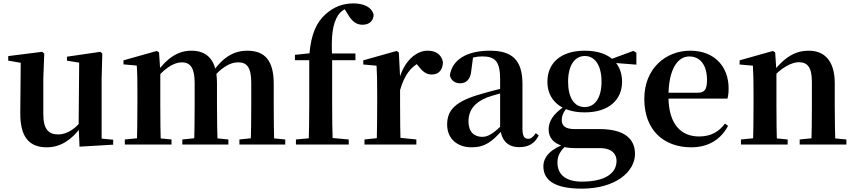

<svg xmlns="http://www.w3.org/2000/svg" viewBox="-20 -850 5026 1129"><path d="M255.7 16.2C339.9 16.2 406.2 -33 456 -103H503.2L469.6 -153.8C430.2 -98 378.5 -59.5 321.8 -59.5C267.4 -59.5 234.7 -88.6 234.7 -177.8V-388.7L240.2 -534.8L228 -545.4L28.4 -520.2V-493.5L132 -475.4L102 -497.7L99.3 -187.9C97.6 -37 157.3 16.2 255.7 16.2ZM447.6 12.4 645.6 0.7V-28.5L577.6 -35V-388.7L581.6 -534.8L570.9 -545.4L373.7 -516.6V-493.2L445.6 -481.6L442.4 -111.9V-109.4Z M714 0H988.6V-29.9L882.7 -40.2H819.6L714 -29.9ZM784.2 0H925.6C923.6 -50.2 922.6 -165.6 922.6 -234.8V-431L915.2 -541.7L902.2 -550.4L706.1 -495.2V-471.4L784.2 -464.5C787.6 -415.2 787.9 -377 787.9 -311.2V-234.8C787.9 -165.6 786.9 -50.2 784.2 0ZM1052.1 0H1322.8V-29.9L1218.6 -40.2H1154.5L1052.1 -29.9ZM1120.9 0H1259.6C1257.6 -50.2 1255.9 -162.8 1255.9 -234.8V-360.5C1255.9 -492.9 1202 -551.9 1105.1 -551.9C1024.9 -551.9 961.3 -506.5 902.3 -425.7H886L891.2 -379.4C944.3 -444.9 999.8 -483.5 1049.4 -483.5C1099.3 -483.5 1124.6 -449.9 1124.6 -362.5V-234.8C1124.6 -162.8 1123.6 -50.2 1120.9 0ZM1387.8 0H1657.3V-29.9L1551.8 -40.2H1485.8L1387.8 -29.9ZM1454.1 0H1592.6C1590.6 -50.2 1589.6 -162.8 1589.6 -234.8V-357C1589.6 -492.2 1538.9 -551.9 1433.9 -551.9C1359.3 -551.9 1295.6 -517.1 1235.7 -433.9H1216.1L1223 -382.8C1279.8 -451.5 1331.1 -483.5 1380.1 -483.5C1431.3 -483.5 1457.4 -455.1 1457.4 -362.5V-234.8C1457.4 -162.8 1456.4 -50.2 1454.1 0Z M1720.1 0H2030.6V-29.9L1917.5 -40.2H1833.4L1720.1 -29.9ZM1795.1 0H1936.8C1934.1 -77.9 1933.1 -156.8 1933.1 -234.8V-511.3C1926.9 -633.6 1934.1 -707.1 1968.3 -761C1984 -784.1 2012.5 -804.2 2045.9 -808.7V-817H1998.9V-808L2023.9 -768.6C2050.5 -721.6 2077.5 -704.5 2112.2 -704.5C2152.5 -704.5 2176.1 -728.9 2177.1 -763.3C2165.2 -811.2 2113.8 -830 2057.8 -830C1999.7 -830 1943.7 -811.5 1893.3 -765.3C1843.4 -720.6 1808.9 -653.2 1798.8 -526.6L1798.1 -516.1L1845.5 -541.2L1714.4 -527.5V-496.1H1798.4V-234.8C1798.4 -156.8 1797.1 -77.9 1795.1 0ZM1866.6 -496.1H2070V-535.7H1866.6Z M2123.2 0H2428.2V-29.9L2317.8 -41.2H2231.3L2123.2 -29.9ZM2194.2 0H2335.6C2333.6 -50.2 2332.6 -165.6 2332.6 -234.8V-398.7L2325.2 -541.7L2312.2 -550.4L2116.1 -495.2V-470.7L2194.2 -463.8C2196.9 -415.2 2197.9 -377 2197.9 -310.2V-234.8C2197.9 -165.6 2196.9 -50.2 2194.2 0ZM2332.4 -320.2C2358.2 -408.3 2393.9 -455.5 2451.4 -485.1L2414.8 -490.9L2437.8 -464.4C2462.7 -431.7 2484.5 -411.9 2518.2 -411.9C2563.4 -411.9 2583.2 -442.3 2584.7 -484.5C2574.9 -534 2538.4 -551.9 2493.6 -551.9C2427.4 -551.9 2354.8 -490.4 2326.4 -380.9H2299.3Z M2752.6 16.2C2833.4 16.2 2873.5 -18.5 2931.7 -82.4H2966.8L2951.3 -135.5C2883.4 -62.3 2848.2 -45.3 2816 -45.3C2767.3 -45.3 2734.8 -75.1 2734.8 -135.9C2734.8 -202.7 2771.7 -247.7 2843.1 -276.7C2878.3 -289.6 2936.3 -304.9 2990 -318.9V-344.4C2936.7 -331.6 2863.3 -313.4 2811.4 -297.9C2659 -255.1 2609.3 -204.1 2609.3 -117.6C2609.3 -33.9 2669.1 16.2 2752.6 16.2ZM3032.1 15.2C3088.2 15.2 3123.5 -5.4 3147.9 -53.4L3130.7 -67.2C3112.5 -41.2 3101.3 -33.8 3085.7 -33.8C3063.7 -33.8 3052.1 -48.4 3052.1 -94.8V-356.2C3052.1 -494.2 2994.2 -551.9 2861.1 -551.9C2720.4 -551.9 2637.8 -495.7 2625.2 -406.5C2632.9 -376.3 2654.6 -360.2 2686.3 -360.2C2719.7 -360.2 2748.1 -381.6 2751.9 -439.2L2762.1 -516.3L2699.8 -491.2C2747.9 -510.9 2781.8 -518.3 2816 -518.3C2893.1 -518.3 2920.9 -487.8 2920.9 -381.4V-94C2929 -26.4 2963.7 15.2 3032.1 15.2Z M3400.8 259.3C3600.9 259.3 3713.9 158.9 3713.9 55.3C3713.9 -31.4 3655 -91 3505.1 -91H3358.8C3305.3 -91 3283.3 -110.1 3283.3 -143C3283.3 -173.3 3295.2 -193.8 3321.8 -226.5L3302.2 -236.3V-227.3C3230.1 -178.6 3206.1 -134.7 3206.1 -88.6C3206.1 -40.9 3234.5 -7.5 3288.4 8.1V11.6C3316.9 20.9 3342.3 21.2 3393.7 21.2H3508.8C3581.7 21.2 3605.4 59.2 3605.4 95.5C3605.4 169.7 3537.5 218 3401.1 218C3310.9 218 3257.9 179.5 3257.9 106.1C3257.9 61.2 3276.8 36.3 3314.4 -0.8L3311.3 -7.2C3219.5 24.5 3175.2 71.3 3175.2 128C3175.2 200.9 3227.9 259.3 3400.8 259.3ZM3418.3 -189.2C3562.6 -189.2 3637.9 -265.5 3637.9 -369.1C3637.9 -418 3622.4 -459.8 3593.7 -489.8L3589.6 -494C3554.9 -529.8 3497.7 -551.9 3419.1 -551.9C3273.8 -551.9 3198.8 -476.4 3198.8 -369.1C3198.8 -265.5 3273.5 -189.2 3418.3 -189.2ZM3418.1 -220.4C3355.2 -220.4 3320.5 -278.2 3320.5 -369.1C3320.5 -463.7 3357.7 -520.7 3419.3 -520.7C3479 -520.7 3517.1 -464.7 3517.1 -369.4C3517.1 -278.4 3480.5 -220.4 3418.1 -220.4ZM3556.2 -482.9 3722 -469.9V-539.8L3704.6 -550.8L3562.2 -498.4H3556.2Z M4045.2 16.2C4144.4 16.2 4218.6 -29.4 4261.1 -109.9L4243.2 -123.2C4207.5 -75.9 4161.1 -47.5 4090.4 -47.5C3986.6 -47.5 3910.7 -117.3 3910.7 -282.7C3910.7 -444.8 3965.5 -518 4033.1 -518C4096.5 -518 4137.3 -468.1 4137.3 -380.4C4137.3 -325.7 4124.6 -304.6 4082.4 -304.6H3827.1V-270.2H4257.7C4262.4 -288.1 4264.4 -306.2 4264.4 -330.9C4264.4 -454.7 4184.8 -551.9 4038.4 -551.9C3896.3 -551.9 3768.6 -448.8 3768.6 -268.8C3768.6 -83.9 3883.3 16.2 4045.2 16.2Z M4337 0H4611.6V-29.9L4505.7 -40.2H4442.6L4337 -29.9ZM4407.2 0H4548.6C4546.6 -50.2 4545.6 -165.6 4545.6 -234.8V-428L4538.2 -541.7L4525.2 -550.4L4329.1 -495.2V-470.7L4407.2 -463.8C4409.9 -415.2 4410.9 -376.3 4410.9 -310.2V-234.8C4410.9 -165.6 4409.9 -50.2 4407.2 0ZM4682.3 0H4956.9V-29.9L4848.8 -40.2H4786.2L4682.3 -29.9ZM4751 0H4892.2C4890.2 -50.2 4888.5 -162.8 4888.5 -234.8V-360.5C4888.5 -492.9 4827.8 -551.9 4735.5 -551.9C4662.8 -551.9 4598.8 -520.8 4523.9 -425.7H4508.6L4513.5 -383.3C4574.4 -454.2 4636 -484.2 4677.2 -484.2C4728 -484.2 4754 -454.1 4754 -369.8V-234.8C4754 -162.8 4753 -50.2 4751 0Z"/></svg>

Font: Source Han Serif TW VF
Style: Regular
Weight: 250
Designer: Ryoko NISHIZUKA 西塚涼子 (kana & ideographs); Frank Grießhammer (Latin, Greek & Cyrillic); Wenlong ZHANG 张文龙 (bopomofo); San
Foundry: Adobe
Version: Version 2.002;hotconv 1.1.0;makeotfexe 2.6.0